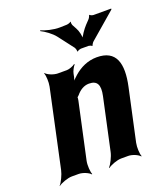

<svg xmlns="http://www.w3.org/2000/svg" viewBox="-144 -871 869 998"><g transform="rotate(-20 290.5 -372.0)"><path d="M338 -423C383 -423 398 -397 385 -337L323 -50C318 -26 299 11 287 24L288 26C303 14 340 0 363 0H402C425 0 456 14 465 26L467 24C461 11 459 -26 464 -50L526 -336C553 -460 530 -538 423 -538C373 -538 330 -517 296 -487C284 -477 267 -460 261 -450L265 -448C271 -459 278 -478 280 -493L281 -498C283 -511 295 -534 303 -542L301 -545C292 -537 268 -528 255 -528H205C182 -528 149 -542 140 -554L138 -552C144 -539 146 -502 141 -478L49 -50C44 -26 26 11 14 24V26C29 14 67 0 90 0H128C151 0 183 14 192 26L194 24C188 11 185 -26 190 -50L257 -359C258 -362 260 -378 258 -379L255 -375C257 -374 266 -383 268 -385C286 -407 310 -423 338 -423ZM375 -714 363 -736C361 -739 357 -753 360 -757L357 -758C355 -754 340 -750 334 -750L297 -749C262 -748 218 -760 195 -770L194 -766C215 -756 250 -732 269 -707L334 -622C336 -618 341 -605 338 -602L342 -600C344 -604 357 -608 361 -608H404C408 -608 420 -604 421 -601L424 -602C424 -605 432 -618 436 -621L580 -745L581 -750H483C478 -750 465 -754 465 -758L460 -756C461 -753 453 -739 449 -736L429 -715C414 -699 389 -664 385 -647H389C393 -664 384 -699 375 -714Z"/></g></svg>

Font: Asimov
Style: EdgeExtremeIt
Weight: 500
Designer: Google
Version: Version 2.000980: 2014